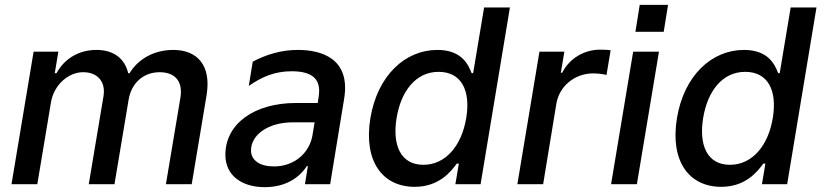

<svg xmlns="http://www.w3.org/2000/svg" viewBox="-20 -758 3384 790"><path d="M27.3 0H133.5L189.6 -336.3C201.7 -409.4 261.7 -460.9 322.1 -460.9C381.4 -460.9 415.5 -421.9 405.9 -362.6L345.2 0H451L509.2 -347.7C520.2 -414.1 567.8 -460.9 637.1 -460.9C693.2 -460.9 734.4 -430 722.3 -355.8L662.6 0H768.8L829.9 -365.8C850.5 -490.4 790.8 -552.6 692.8 -552.6C614 -552.6 548.3 -515.3 513.1 -456.7H507.5C493.6 -516.3 448.9 -552.6 376.8 -552.6C304.7 -552.6 245 -516.7 212.4 -456.7H205.3L220.2 -545.5H118.3Z M1069.6 12.1C1157 12.1 1213.1 -28.8 1242.5 -74.6H1246.8L1234.7 0H1338.4L1396 -351.6C1423.7 -519.9 1298.7 -552.6 1206 -552.6C1137.8 -552.6 1077.1 -534.4 1019.9 -504.3L1003.6 -404.5C1057.2 -441.4 1109 -464.8 1180.4 -464.8C1271.7 -464.8 1301.1 -426.8 1291.5 -362.9L1287.3 -334.2H1197.4C1025.2 -334.2 907.3 -247.9 907.3 -121.1C907.3 -35.9 974.8 12.1 1069.6 12.1ZM1106.9 -73.2C1050.4 -73.2 1012.8 -97.3 1012.8 -139.2C1012.8 -203.8 1084.5 -254.6 1183.9 -254.6H1274.5L1265.6 -201C1253.6 -130 1192.5 -73.2 1106.9 -73.2Z M1686.1 10.7C1785.2 10.7 1834.2 -50.1 1859.4 -84.9H1867.9L1853.7 0H1957.4L2078.1 -727.3H1971.9L1926.8 -457H1920.5C1907.3 -490.8 1881 -552.6 1779.8 -552.6C1647.7 -552.6 1533.4 -448.5 1503.9 -271.7C1475.1 -95.2 1553.3 10.7 1686.1 10.7ZM1721.9 -79.9C1626.8 -79.9 1593.8 -163.4 1611.9 -272.7C1629.6 -381 1689.3 -462.4 1784.8 -462.4C1877.8 -462.4 1917.3 -386.7 1898.4 -272.7C1879.6 -158 1813.2 -79.9 1721.9 -79.9Z M2108.7 0H2214.8L2269.5 -333.1C2282.3 -404.5 2345.5 -456 2420.5 -456C2442.8 -456 2467.3 -452.1 2475.5 -449.6L2492.5 -551.1C2481.5 -553.3 2461.3 -553.6 2447.8 -553.6C2383.9 -553.6 2322.4 -517.4 2293.3 -458.8H2287.6L2302.2 -545.5H2199.6Z M2612.2 -737.9 2594.5 -627.1H2710.9L2728.7 -737.9ZM2494.3 0H2600.5L2691.4 -545.5H2585.2Z M2947.4 10.7C3046.5 10.7 3095.5 -50.1 3120.7 -84.9H3129.3L3115.1 0H3218.8L3339.5 -727.3H3233.3L3188.2 -457H3181.8C3168.7 -490.8 3142.4 -552.6 3041.2 -552.6C2909.1 -552.6 2794.7 -448.5 2765.3 -271.7C2736.5 -95.2 2814.6 10.7 2947.4 10.7ZM2983.3 -79.9C2888.1 -79.9 2855.1 -163.4 2873.2 -272.7C2891 -381 2950.6 -462.4 3046.2 -462.4C3139.2 -462.4 3178.6 -386.7 3159.8 -272.7C3141 -158 3074.6 -79.9 2983.3 -79.9Z"/></svg>

Font: TID UI Medium
Style: Italic
Weight: 500
Italic angle: -9.39999°
Designer: The TID Project Authors
Foundry: Bakken & Bæck
Version: Version 1.001;hotconv 1.0.109;makeotfexe 2.5.65596